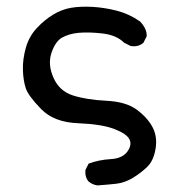

<svg xmlns="http://www.w3.org/2000/svg" viewBox="-20 -434 540 585"><path d="M277.3 130.9Q261.7 128.9 250 119.1Q238.3 105.5 240.2 84L250 64.5Q282.2 52.7 317.4 50.8Q352.5 48.8 367.7 28.3Q382.8 7.8 374.5 -9.3Q366.2 -26.4 328.1 -41Q290 -55.7 217.3 -58.6Q144.5 -61.5 105.5 -101.6Q66.4 -141.6 58.6 -165Q50.8 -188.5 49.8 -220.7Q48.8 -252.9 58.6 -288.1Q68.4 -323.2 92.3 -348.6Q116.2 -374 142.1 -389.6Q168 -405.3 196.3 -410.2Q224.6 -415 261.2 -413.1Q297.9 -411.1 335.9 -401.4Q374 -391.6 407.2 -368.2Q428.7 -344.7 426.8 -323.2L417 -303.7Q401.4 -290 377.9 -293.9L358.4 -303.7Q335 -327.1 292.5 -332Q250 -336.9 219.7 -334Q189.5 -331.1 168.9 -319.3Q148.4 -307.6 136.7 -272.5Q125 -237.3 143.1 -196.8Q161.1 -156.2 202.6 -143.1Q244.1 -129.9 304.2 -127Q364.3 -124 397 -99.6Q429.7 -75.2 444.8 -46.4Q460 -17.6 454.1 18.6Q448.2 54.7 429.7 73.2Q411.1 91.8 385.7 107.4Q360.4 123 333 126Q305.7 128.9 277.3 130.9Z"/></svg>

Font: JasonHandwriting2
Style: Regular
Weight: 400
Version: Version 1.05.10